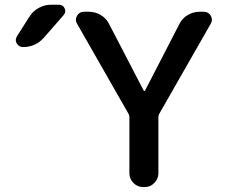

<svg xmlns="http://www.w3.org/2000/svg" viewBox="-20 -803 953 802"><path d="M103.5 -734.4Q118.2 -756.8 142.1 -770Q166 -783.2 192.4 -783.2H226.6Q243.2 -783.2 250 -768.1Q256.8 -752.9 246.1 -740.2L164.1 -646.5Q128.9 -606.4 76.2 -606.4Q58.6 -606.4 49.8 -622.1Q45.9 -628.9 45.9 -635.7Q45.9 -643.6 50.8 -651.4ZM580.1 -424.8Q581.1 -422.9 583 -422.9Q585 -422.9 585.9 -424.8L729.5 -703.1Q741.2 -726.6 764.2 -740.2Q787.1 -753.9 813.5 -753.9H831.1Q850.6 -753.9 860.4 -737.3Q865.2 -728.5 865.2 -720.2Q865.2 -711.9 860.4 -704.1L645.5 -328.1Q641.6 -321.3 641.6 -314.5V-79.1Q641.6 -55.7 624.5 -38.6Q607.4 -21.5 584 -21.5H578.1Q554.7 -21.5 537.6 -38.6Q520.5 -55.7 520.5 -79.1V-314.5Q520.5 -321.3 516.6 -328.1L301.8 -704.1Q296.9 -711.9 296.9 -720.2Q296.9 -728.5 301.8 -737.3Q311.5 -753.9 331.1 -753.9H351.6Q377.9 -753.9 400.9 -740.2Q423.8 -726.6 435.5 -703.1Z"/></svg>

Font: Gen Jyuu Gothic Medium
Style: Regular
Weight: 500
Designer: [Source Han Sans]
Ryoko NISHIZUKA  (kana & ideographs); Paul D. Hunt (Latin, Greek & Cyrillic); Wenlong ZHANG  (bopomofo
Version: Version 1.002.20150607